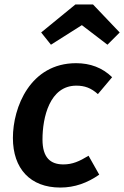

<svg xmlns="http://www.w3.org/2000/svg" viewBox="-20 -828 558 863"><path d="M209 -627 348 -715 463 -627 518 -682 398 -808H319L165 -682ZM322 -544C116 -544 38 -346 38 -208C38 -70 116 15 251 15C316 15 373 -6 426 -43L378 -128C337 -103 306 -89 265 -89C207 -89 171 -119 171 -201C171 -300 203 -443 323 -443C360 -443 389 -433 420 -405L484 -481C440 -524 385 -544 322 -544Z"/></svg>

Font: Fira Sans Medium
Style: Italic
Weight: 500
Italic angle: -8°
Designer: bBox Type GmbH & Carrois Corporate GbR & Edenspiekermann AG
Foundry: bBox Type GmbH & Carrois Corporate GbR & Edenspiekermann AG
Version: Version 4.301;PS 004.301;hotconv 1.0.88;makeotf.lib2.5.64775